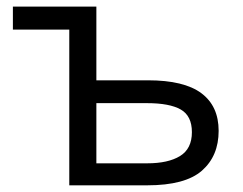

<svg xmlns="http://www.w3.org/2000/svg" viewBox="-20 -555 727 575"><path d="M268.6 -535.2V-314.5H423.3Q531.2 -314.5 583 -275.9Q634.8 -237.3 634.8 -163.1Q634.8 -87.9 584.7 -43.9Q534.7 0 420.9 0H187.5V-466.3H18.6V-535.2ZM419.9 -246.1H268.6V-65.9H420.9Q483.4 -65.9 519 -87.6Q554.7 -109.4 554.7 -159.2Q554.7 -208 521.2 -227.1Q487.8 -246.1 419.9 -246.1Z"/></svg>

Font: Open Sans
Style: Regular
Weight: 400
Designer: Monotype Design Team
Foundry: Monotype Imaging Inc.
Version: Version 3.000; ttfautohint (v1.8.4)